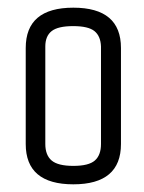

<svg xmlns="http://www.w3.org/2000/svg" viewBox="-20 -765 376 500"><path d="M98 -644V-390Q98 -361 114.5 -347Q131 -333 171 -333Q211 -333 227 -347Q243 -361 243 -390V-644Q242 -671 226 -684Q210 -697 170.5 -697Q131 -697 114.5 -684Q98 -671 98 -644ZM47 -640Q47 -745 171 -745Q295 -745 295 -640V-390Q295 -285 171 -285Q47 -285 47 -390Z"/></svg>

Font: Khand
Style: Regular
Weight: 400
Designer: Devanagari: Sanchit Sawaria, Jyotish Sonowal; Latin: Satya Rajpurohit
Foundry: Indian Type Foundry
Version: Version 1.100;PS 1.0;hotconv 1.0.78;makeotf.lib2.5.61930; tt